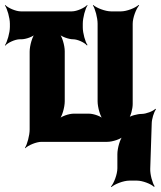

<svg xmlns="http://www.w3.org/2000/svg" viewBox="-23 -574 651 777"><path d="M97 -365V-50C97 -26 87 11 78 24L79 26C91 14 124 0 145 0H411C432 0 467 -11 478 -24L476 -26C463 -14 452 26 452 50V107C452 131 438 168 426 181L428 183C441 171 477 157 500 157H532C553 157 588 170 600 182L603 180C594 168 584 131 585 109L591 -74C591 -92 600 -121 608 -131L606 -134C597 -124 568 -113 551 -113C533 -113 502 -105 493 -95L496 -92C506 -102 514 -134 514 -153V-478C514 -502 528 -539 540 -552L538 -554C525 -542 490 -528 467 -528H426C403 -528 367 -542 354 -554L353 -552C362 -539 372 -502 372 -478V-164C372 -140 383 -100 396 -88L398 -90C388 -103 356 -114 337 -114H275C256 -114 223 -103 213 -90L215 -88C228 -100 239 -140 239 -164V-367C239 -390 228 -428 216 -440L214 -438C224 -426 255 -415 273 -415C291 -415 319 -402 329 -390L331 -392C322 -404 312 -440 312 -463V-478C312 -502 322 -539 331 -552L330 -554C319 -542 288 -528 268 -528H61C41 -528 9 -542 -2 -554L-3 -552C6 -539 17 -502 17 -478V-465C17 -441 6 -404 -3 -391L-2 -389C8 -401 38 -415 57 -415H63C82 -415 113 -426 123 -439L121 -441C108 -429 97 -389 97 -365Z"/></svg>

Font: Asimov
Style: EdgeExtreme
Weight: 500
Designer: Google
Version: Version 2.000980: 2014